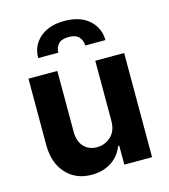

<svg xmlns="http://www.w3.org/2000/svg" viewBox="-116 -873 854 971"><g transform="rotate(-15 311.0 -387.0)"><path d="M60.4 -545.5H211.6V-225.1Q211.6 -201 218.4 -181.6Q225.1 -162.3 237.6 -148.8Q250 -135.3 267.4 -128Q284.8 -120.7 306.1 -120.7Q347.3 -120.7 378.9 -149.1Q410.5 -177.6 410.2 -232.2V-545.5H561.4V0H416.2V-99.1H410.5Q401.3 -75.3 385.8 -55.6Q370.4 -35.9 349.4 -22Q328.5 -8.2 302.2 -0.5Q275.9 7.1 245 7.1Q162.6 7.1 111.9 -47.9Q60.7 -103.3 60.4 -198.2ZM182.2 -739.3Q229.8 -780.5 310.7 -780.5Q391.7 -780.5 438.9 -739.3Q486.2 -697.8 486.9 -633.2H381.4Q381 -645.6 377.1 -656.6Q373.2 -667.6 365.1 -677.2Q348.7 -696.4 310.7 -696.4Q272.7 -696.4 256 -677.2Q239.7 -658.4 240.4 -633.2H134.9Q134.6 -697.1 182.2 -739.3Z"/></g></svg>

Font: Inter P
Style: Bold
Weight: 700
Designer: Rasmus Andersson
Foundry: rsms
Version: Version 3.018;git-588b23468